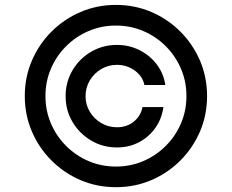

<svg xmlns="http://www.w3.org/2000/svg" viewBox="-20 -759 954 790"><path d="M250 -363.3Q250 -421.9 278.3 -469.7Q306.6 -517.6 354.7 -545.9Q402.8 -574.2 460.9 -574.2Q511.7 -574.2 554.4 -552.5Q597.2 -530.8 625.2 -493.7Q653.3 -456.5 660.2 -409.2H574.2Q566.9 -445.3 534.4 -468.8Q502 -492.2 460.9 -492.2Q425.8 -492.2 396.5 -474.9Q367.2 -457.5 349.6 -428.2Q332 -398.9 332 -363.3Q332 -328.1 349.6 -299.1Q367.2 -270 396.5 -252.7Q425.8 -235.4 460.9 -235.4Q502 -235.4 530.5 -258.5Q559.1 -281.7 566.4 -318.4H652.3Q646 -271 619.6 -233.4Q593.3 -195.8 552.5 -174.1Q511.7 -152.3 460.9 -152.3Q402.8 -152.3 354.7 -180.9Q306.6 -209.5 278.3 -257.3Q250 -305.2 250 -363.3ZM457 11.2Q379.4 11.2 311.5 -17.8Q243.7 -46.9 191.9 -98.6Q140.1 -150.4 111.1 -218.3Q82 -286.1 82 -363.8Q82 -441.4 111.1 -509.3Q140.1 -577.1 191.9 -628.9Q243.7 -680.7 311.5 -709.7Q379.4 -738.8 457 -738.8Q534.7 -738.8 602.5 -709.7Q670.4 -680.7 722.2 -628.9Q773.9 -577.1 803 -509.3Q832 -441.4 832 -363.8Q832 -286.1 803 -218.3Q773.9 -150.4 722.2 -98.6Q670.4 -46.9 602.5 -17.8Q534.7 11.2 457 11.2ZM457 -73.7Q517.1 -73.7 569.6 -96.2Q622.1 -118.7 662.1 -158.7Q702.1 -198.7 724.6 -251.2Q747.1 -303.7 747.1 -363.8Q747.1 -423.8 724.6 -476.3Q702.1 -528.8 662.1 -568.8Q622.1 -608.9 569.6 -631.3Q517.1 -653.8 457 -653.8Q397 -653.8 344.5 -631.3Q292 -608.9 252 -568.8Q211.9 -528.8 189.5 -476.3Q167 -423.8 167 -363.8Q167 -303.7 189.5 -251.2Q211.9 -198.7 252 -158.7Q292 -118.7 344.5 -96.2Q397 -73.7 457 -73.7Z"/></svg>

Font: Inter Variable
Style: Regular
Weight: 400
Designer: Rasmus Andersson
Foundry: rsms
Version: Version 4.001;git-9221beed3